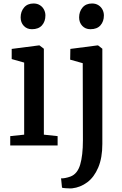

<svg xmlns="http://www.w3.org/2000/svg" viewBox="-20 -826 695 1090"><path d="M38.1 0ZM117.2 -61.5V-470.7L46.4 -490.7V-548.3L201.7 -568.4H204.1L229 -549.3V-61.5L307.1 -53.2V0H38.1V-53.2ZM170.4 -806.2H170.9Q191.4 -806.2 206.5 -796.6Q221.7 -787.1 229.7 -771.5Q237.8 -755.9 237.8 -738.3Q237.8 -704.1 218.3 -682.1Q198.7 -660.2 161.6 -660.2H161.1Q132.8 -660.2 115 -679.2Q97.2 -698.2 97.2 -727.1Q97.2 -760.3 116.5 -783.2Q135.7 -806.2 170.4 -806.2ZM378.4 -487.3 379.4 -548.3 534.2 -568.4H536.6L561 -549.3V-8.8Q561 70.3 537.6 125.2Q514.2 180.2 475.3 209Q436.5 237.8 389.6 243.2Q387.2 243.7 378.4 243.7Q365.2 243.7 350.6 242.4Q335.9 241.2 332 239.3L326.7 186.5Q334 187.5 349.9 184.6Q365.7 181.6 379.9 176.3Q419.4 161.6 435.1 108.9Q450.7 56.2 450.7 -29.3L449.7 -467.3ZM502.4 -806.2H502.9Q523.4 -806.2 538.6 -796.6Q553.7 -787.1 561.8 -771.5Q569.8 -755.9 569.8 -738.3Q569.8 -704.1 550.3 -682.1Q530.8 -660.2 493.7 -660.2H493.2Q464.8 -660.2 447 -679.2Q429.2 -698.2 429.2 -727.1Q429.2 -760.3 448.5 -783.2Q467.8 -806.2 502.4 -806.2Z"/></svg>

Font: Merriweather
Style: Regular
Weight: 400
Designer: Eben Sorkin
Foundry: Eben Sorkin
Version: Version 1.584; ttfautohint (v1.6)